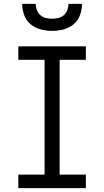

<svg xmlns="http://www.w3.org/2000/svg" viewBox="-20 -975 540 995"><path d="M75 0V-70H211V-665H75V-735H425V-665H289V-70H425V0ZM250 -815Q220 -815 191 -822.5Q162 -830 139 -849Q116 -868 105.5 -896.5Q95 -925 95 -955H165Q165 -939 171 -923Q177 -907 189 -896.5Q201 -886 217.5 -882Q234 -878 250 -878Q266 -878 282.5 -882Q299 -886 311 -896.5Q323 -907 329 -923Q335 -939 335 -955H405Q405 -925 394.5 -896.5Q384 -868 361 -849Q338 -830 309 -822.5Q280 -815 250 -815Z"/></svg>

Font: Iosevka Term Curly
Style: Regular
Weight: 400
Designer: Belleve Invis
Foundry: Belleve Invis
Version: Version 32.3.0